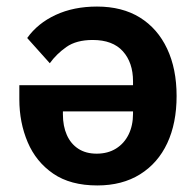

<svg xmlns="http://www.w3.org/2000/svg" viewBox="-20 -554 598 586"><path d="M39 -294H386V-306Q386 -363 355 -397.5Q324 -432 263 -432Q213 -432 182.5 -410.5Q152 -389 132 -361L63 -438Q95 -483 150 -508.5Q205 -534 276 -534Q353 -534 407 -500.5Q461 -467 490 -405.5Q519 -344 519 -261Q519 -178 490.5 -117Q462 -56 407.5 -22Q353 12 277 12Q195 12 142.5 -24Q90 -60 64.5 -120Q39 -180 39 -251ZM172 -214V-205Q172 -169 184 -142Q196 -115 219 -100Q242 -85 275 -85Q309 -85 334 -100.5Q359 -116 372.5 -143.5Q386 -171 386 -207V-214Z"/></svg>

Font: IBM Plex Sans SemiBold
Style: Regular
Weight: 600
Designer: Mike Abbink, Paul van der Laan, Pieter van Rosmalen
Foundry: Bold Monday
Version: Version 3.201